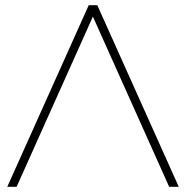

<svg xmlns="http://www.w3.org/2000/svg" viewBox="-20 -720 717 740"><path d="M355 -700 669 0H632L338 -656L44 0H8L322 -700Z"/></svg>

Font: Montserrat Thin ExtraLight
Style: Regular
Weight: 250
Version: Version 9.000